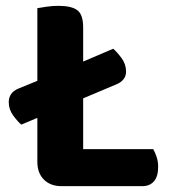

<svg xmlns="http://www.w3.org/2000/svg" viewBox="-20 -636 587 658"><path d="M191 2Q153 2 130.5 -20.5Q108 -43 108 -81V-232L53 -209Q40 -220 25 -240.5Q10 -261 10 -286Q10 -318 42 -332L108 -359V-608Q119 -610 139.5 -613Q160 -616 180 -616Q225 -616 245 -601Q265 -586 265 -542V-425L368 -469Q381 -458 396.5 -437Q412 -416 412 -391Q412 -375 403 -364Q394 -353 379 -347L265 -299V-125H505Q511 -115 516.5 -99Q522 -83 522 -64Q522 -31 507.5 -14.5Q493 2 468 2H191Z"/></svg>

Font: Baloo Tammudu 2
Style: Bold
Weight: 700
Designer: Maithili Shingre, Omkar Shende and Ek Type
Foundry: Ek Type
Version: Version 1.640;hotconv 1.0.111;makeotfexe 2.5.65597; ttfautoh